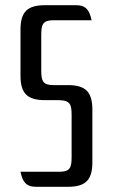

<svg xmlns="http://www.w3.org/2000/svg" viewBox="-20 -720 436 740"><path d="M336 -297C336 -366 310 -392 241 -392H186C145 -392 139 -408 139 -449V-585C139 -626 145 -642 186 -642H333C325 -680 312 -700 273 -700H154C85 -700 59 -674 59 -605V-429C59 -360 85 -334 154 -334H205C250 -334 256 -318 256 -277V-115C256 -74 250 -58 209 -58H59C67 -20 80 0 119 0H241C310 0 336 -26 336 -95Z"/></svg>

Font: Rationale One
Style: Regular
Weight: 400
Designer: Cyreal (www.cyreal.org)
Foundry: Cyreal (www.cyreal.org)
Version: Version 1.001